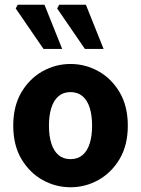

<svg xmlns="http://www.w3.org/2000/svg" viewBox="-20 -778 595 810"><path d="M277.5 12Q214.8 12 159.7 -18.7Q104.6 -49.5 70.2 -107.5Q35.9 -165.6 35.9 -247.9Q35.9 -330.4 70.2 -388.5Q104.6 -446.7 159.7 -477.4Q214.8 -508.1 277.5 -508.1Q340.3 -508.1 395.3 -477.4Q450.3 -446.7 484.8 -388.5Q519.2 -330.4 519.2 -247.9Q519.2 -165.6 484.8 -107.5Q450.3 -49.5 395.3 -18.7Q340.3 12 277.5 12ZM277.5 -106.6Q307.9 -106.6 328.3 -123.9Q348.7 -141.2 358.6 -173.1Q368.5 -205 368.5 -247.9Q368.5 -290.8 358.6 -322.8Q348.7 -354.7 328.3 -372.1Q307.9 -389.5 277.5 -389.5Q247.1 -389.5 226.8 -372.1Q206.5 -354.7 196.5 -322.8Q186.5 -290.8 186.5 -247.9Q186.5 -205 196.5 -173.1Q206.5 -141.2 226.8 -123.9Q247.1 -106.6 277.5 -106.6ZM163.5 -571.6 46.3 -742.4 54.9 -757.9H167.7L242.3 -571.6ZM338.2 -571.6 221.1 -742.4 229.6 -757.9H342.4L417 -571.6Z"/></svg>

Font: Source Sans 3
Style: Regular
Weight: 200
Designer: Paul D. Hunt
Foundry: Adobe
Version: Version 3.046;hotconv 1.0.118;makeotfexe 2.5.65603